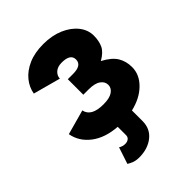

<svg xmlns="http://www.w3.org/2000/svg" viewBox="-204 -626 919 919"><g transform="rotate(-45 255.0 -166.5)"><path d="M159.7 85.4Q166.5 90.3 175.8 92.8Q185.1 95.2 192.4 95.2Q206.1 95.2 215.3 88.1Q224.6 81.1 224.6 67.9V11.7Q144.5 5.9 94.7 -32.2Q44.9 -70.3 34.2 -128.9L160.2 -163.6Q170.4 -112.3 252.4 -112.3Q294.4 -112.3 314.7 -126.5Q335 -140.6 335 -162.1Q335 -184.1 314.7 -198.7Q294.4 -213.4 252.4 -213.4H216.8V-318.4H252.4Q311.5 -318.4 311.5 -357.4Q311.5 -395.5 252.4 -395.5Q223.6 -395.5 207.8 -380.9Q191.9 -366.2 191.9 -347.2L53.2 -384.8Q59.1 -421.4 84 -452.1Q108.9 -482.9 151.4 -501.7Q193.8 -520.5 252.4 -520.5Q311 -520.5 356.2 -501Q401.4 -481.4 427 -449Q452.6 -416.5 452.6 -377.9Q452.6 -342.3 440.4 -315.9Q428.2 -289.6 390.1 -268.1Q439 -242.2 457.3 -211.7Q475.6 -181.2 475.6 -141.6Q475.6 -91.3 435.3 -51.3Q395 -11.2 328.1 4.4V76.2Q328.1 128.4 290 158.4Q252 188.5 194.3 188.5Q173.3 188.5 158.2 182.9Q143.1 177.2 131.8 169.9Z"/></g></svg>

Font: Giphurs
Style: Bold
Weight: 700
Version: Version 0.920; ttfautohint (v1.8.4.7-5d5b)